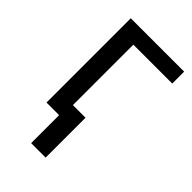

<svg xmlns="http://www.w3.org/2000/svg" viewBox="-216 -601 851 851"><g transform="rotate(45 209.5 -176.0)"><path d="M75.2 0ZM409.7 -453.6H166V0H75.2V-528.3H409.7ZM245.1 175.3H154.3V-74.7H245.1Z"/></g></svg>

Font: Roboto
Style: Regular
Weight: 400
Designer: Google
Version: Version 2.134; 2016; ttfautohint (v1.6)